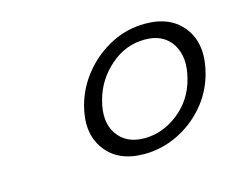

<svg xmlns="http://www.w3.org/2000/svg" viewBox="-53 -785 510 416"><g transform="rotate(-15 202.0 -577.0)"><path d="M299.5 -713Q358.5 -713 386.8 -673.8Q415 -634.5 398 -572.5Q387 -533.5 361 -503.8Q335 -474 299.5 -457.2Q264 -440.5 225.5 -440.5Q167 -440.5 138.8 -479Q110.5 -517.5 126.5 -577Q137 -615 162.5 -645.8Q188 -676.5 223.5 -694.8Q259 -713 299.5 -713ZM290 -680Q247 -680 212.8 -650.2Q178.5 -620.5 167 -577Q154.5 -531 174.2 -502.2Q194 -473.5 235 -473.5Q275.5 -473.5 310.8 -501Q346 -528.5 357.5 -573Q370 -619.5 351 -649.8Q332 -680 290 -680Z"/></g></svg>

Font: Fraunces 72pt
Style: Bold Italic
Weight: 700
Italic angle: -16°
Version: Version 1.000;[b76b70a41]